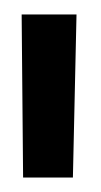

<svg xmlns="http://www.w3.org/2000/svg" viewBox="-20 -715 140 266"><path d="M12 -469 10 -695H86L81 -469Z"/></svg>

Font: TitilliumText22L Rg
Style: Regular
Weight: 400
Designer: Campivisivi
Foundry: Campivisivi
Version: 1.000